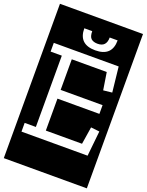

<svg xmlns="http://www.w3.org/2000/svg" viewBox="-213 -1013 1009 1321"><g transform="rotate(20 292.0 -352.0)"><path d="M-12 213V-917H596V213ZM447 -816H389Q389 -747 325 -747Q294 -747 277.5 -761.5Q261 -776 261 -816H203Q203 -699 325 -699Q447 -699 447 -816ZM40 0H524L543 -184L480 -191L460 -64H195V-298H502V-362H195V-586H451L471 -459L535 -466L515 -650H40V-586H122V-64H40Z"/></g></svg>

Font: Zilla Slab Highlight Regular
Style: Regular
Weight: 400
Designer: Typotheque Type Foundry
Foundry: Typotheque type foundry
Version: Version 1.1; 2017; ttfautohint (v1.6)